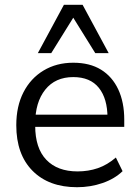

<svg xmlns="http://www.w3.org/2000/svg" viewBox="-20 -773 584 802"><path d="M302 9Q184 9 116 -59.5Q48 -128 48 -250Q48 -329 78 -387.5Q108 -446 162 -478.5Q216 -511 286 -511Q355 -511 402 -482Q449 -453 474 -399.5Q499 -346 499 -273V-243H110V-294H446L429 -281Q429 -361 393 -406Q357 -451 286 -451Q211 -451 169 -398.5Q127 -346 127 -257V-248Q127 -154 173.5 -105.5Q220 -57 304 -57Q349 -57 388.5 -70.5Q428 -84 464 -115L492 -58Q459 -26 408.5 -8.5Q358 9 302 9ZM138 -551 247 -753H325L434 -551H378L286 -699L194 -551Z"/></svg>

Font: Mulish ExtraLight
Style: Regular
Weight: 400
Version: Version 3.603